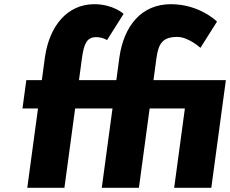

<svg xmlns="http://www.w3.org/2000/svg" viewBox="-20 -895 1096 915"><path d="M810 0H987L1056.4 -513H711.4L725.4 -617C735 -688 755.2 -719 825.2 -719C878.2 -719 935.2 -667 935.2 -667L1014.1 -792C1014.1 -792 932.3 -875 794.3 -875C654.3 -875 570.4 -772 549.1 -622L534.4 -513H356.4L370.4 -617C380 -688 394.1 -718 439.1 -718C468.1 -718 490.2 -704 490.2 -704L569.1 -829C569.1 -829 519.3 -875 429.3 -875C301.3 -875 215.4 -772 194.1 -622L179.4 -513H105.4L87.1 -378H161.1L110 0H287L338.1 -378H516.1L465 0H642L693.1 -378H861.1Z"/></svg>

Font: Hussar Techniczny
Style: Bold 
Weight: 700
Foundry: Cannot Into Space Fonts
Version: Version 0.77